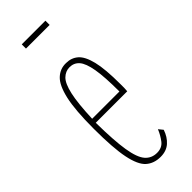

<svg xmlns="http://www.w3.org/2000/svg" viewBox="-213 -642 677 677"><g transform="rotate(-45 125.0 -303.5)"><path d="M135 10Q102 10 80.5 -9Q59 -28 48.5 -79.5Q38 -131 38 -227Q38 -320 49.5 -370.5Q61 -421 82.5 -441Q104 -461 133 -460Q159 -460 177.5 -444Q196 -428 206 -387.5Q216 -347 216 -271Q216 -261 216 -253Q216 -245 215 -237H58Q59 -147 67 -97.5Q75 -48 92 -28.5Q109 -9 136 -9Q161 -9 174.5 -26.5Q188 -44 197 -66L210 -50Q201 -23 182.5 -6.5Q164 10 135 10ZM59 -256H195Q195 -329 188 -369Q181 -409 167 -425Q153 -441 131 -441Q111 -441 95.5 -426Q80 -411 71 -371Q62 -331 59 -256ZM69 -596V-617H187V-596Z"/></g></svg>

Font: Inconsolata UltraCondensed ExtraLight
Style: Regular
Weight: 200
Width: 1
Monospace: yes
Designer: Raph Levien, Cyreal, Brenton Simpson
Foundry: Raph Levien, Cyreal, Google
Version: Version 3.100; ttfautohint (v1.8.4.7-5d5b)